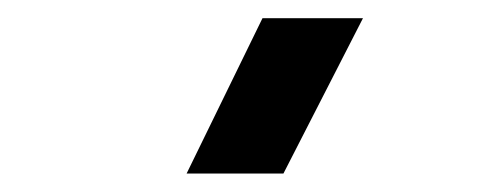

<svg xmlns="http://www.w3.org/2000/svg" viewBox="-20 -765 525 210"><path d="M267.1 -745.1H377L290 -575.2H184.1Z"/></svg>

Font: Human Sans Medium
Style: Regular
Weight: 500
Designer: Tim Radville
Foundry: Continuum
Version: Version 1.000;FEAKit 1.0